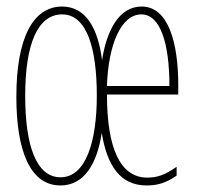

<svg xmlns="http://www.w3.org/2000/svg" viewBox="-20 -557 603 587"><path d="M165 10C237 10 277 -56 291 -151C307 -52 347 10 428 10C461 10 486 3 520 -20V-47C484 -22 461 -14 430 -14C348 -14 307 -103 307 -268H525V-296C525 -426 495 -537 413 -537C344 -537 306 -464 292 -373C280 -469 243 -537 170 -537C82 -537 30 -443 30 -261C30 -96 72 10 165 10ZM165 -15C91 -15 57 -112 57 -264C57 -422 95 -513 170 -513C246 -513 276 -408 276 -265C276 -125 243 -15 165 -15ZM498 -294H307C311 -422 351 -513 412 -513C472 -513 498 -420 498 -294Z"/></svg>

Font: Noto Sans Mono SemiCondensed Thin
Style: Regular
Weight: 100
Width: 4
Designer: Monotype Design Team
Foundry: Monotype Imaging Inc.
Version: Version 2.014